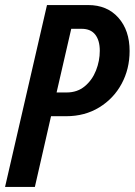

<svg xmlns="http://www.w3.org/2000/svg" viewBox="-22 -740 533 760"><path d="M-2 0 164 -720H327Q402 -720 446.5 -670Q491 -620 491 -538Q491 -467 459.5 -408.5Q428 -350 371 -315Q314 -280 240 -280H180L116 0ZM301 -626H260L202 -374H242Q284 -374 313.5 -398.5Q343 -423 358 -461Q373 -499 373 -539Q373 -580 355 -603Q337 -626 301 -626Z"/></svg>

Font: Instrument Sans Condensed SemiBold Italic
Style: Regular
Weight: 600
Width: 3
Italic angle: -13°
Designer: Rodrigo Fuenzalida
Foundry: fragTYPE
Version: Version 1.000; ttfautohint (v1.8.4.7-5d5b);gftools[0.9.28]